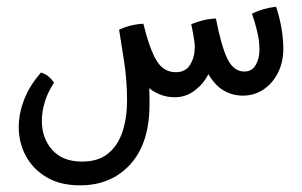

<svg xmlns="http://www.w3.org/2000/svg" viewBox="-20 -284 913 580"><path d="M221.7 275.9Q162.6 275.9 121.3 251.7Q80.1 227.5 58.3 187.5Q36.6 147.5 36.6 99.6Q36.6 59.1 53.2 16.4Q69.8 -26.4 104 -64.9Q127.4 -58.1 143.1 -34.2Q124 -4.9 115.2 24.4Q106.4 53.7 106.4 81.1Q106.4 133.3 137.7 168.7Q168.9 204.1 228 204.1Q276.9 204.1 306.6 179.7Q336.4 155.3 350.1 113.5Q363.8 71.8 363.8 19.5Q363.8 -40 355 -97.9Q346.2 -155.8 339.8 -194.3Q354.5 -201.2 372.3 -206.1Q390.1 -210.9 413.1 -212.4Q431.2 -137.7 452.4 -101.8Q473.6 -65.9 511.2 -65.9Q541 -65.9 554.7 -89.1Q568.4 -112.3 568.4 -141.6Q568.4 -155.8 564 -178.7Q562.5 -188 560.8 -196Q559.1 -204.1 557.6 -210.9Q574.2 -217.8 593.5 -222.7Q612.8 -227.5 632.3 -228Q648.9 -142.1 667.7 -105Q686.5 -67.9 717.8 -67.9Q740.7 -67.9 752.2 -87.2Q763.7 -106.4 763.7 -134.3Q763.7 -161.6 756.3 -191.4Q749 -221.2 741.2 -242.7Q772.9 -258.8 814 -263.7Q824.7 -231.9 830.3 -198.5Q835.9 -165 835.9 -137.7Q835.9 -96.2 819.6 -64Q803.2 -31.7 775.6 -13.4Q748 4.9 713.9 4.9Q682.6 4.9 656.2 -10.3Q629.9 -25.4 609.4 -60.1Q595.7 -31.7 568.8 -11Q542 9.8 507.8 9.8Q485.4 9.8 465.8 2.4Q446.3 -4.9 430.7 -17.6Q431.6 -3.9 431.6 10Q431.6 23.9 431.6 32.2Q431.6 148.4 373.8 212.2Q315.9 275.9 221.7 275.9Z"/></svg>

Font: Harmattan Medium
Style: Regular
Weight: 500
Designer: George W. Nuss III and SIL International
Foundry: SIL International
Version: Version 4.000